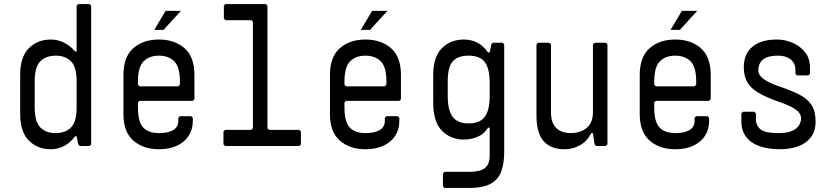

<svg xmlns="http://www.w3.org/2000/svg" viewBox="-20 -724 4136 952"><path d="M424 0H376L368 -8L360 -48H352Q331 -18 299.5 -1Q268 16 232 16Q166 16 123 -27Q80 -70 80 -160V-352Q80 -442 123 -485Q166 -528 232 -528Q268 -528 299.5 -511.5Q331 -495 352 -469H360V-696L368 -704H424L432 -696V-8ZM256 -64Q304 -64 332 -92Q360 -120 360 -192V-320Q360 -392 332 -420Q304 -448 256 -448Q208 -448 180 -420Q152 -392 152 -320V-192Q152 -120 180 -92Q208 -64 256 -64Z M768 16Q690 16 641 -27Q592 -70 592 -158V-352Q592 -442 641 -485Q690 -528 768 -528Q846 -528 895 -485Q944 -442 944 -352V-232L936 -224H672L664 -216V-190Q664 -120 690 -92Q716 -64 769 -64Q813 -64 838.5 -79Q864 -94 864 -124V-140L872 -148H928L936 -140V-124Q936 -82 915.5 -50.5Q895 -19 857.5 -1.5Q820 16 768 16ZM672 -296H864L872 -304V-320Q872 -392 844 -420Q816 -448 768 -448Q720 -448 692 -420Q664 -392 664 -320V-304ZM745 -576 801 -670H877L791 -576Z M1096 0 1088 -8V-72L1096 -80H1226L1234 -88V-616L1226 -624H1098L1090 -632V-696L1098 -704H1298L1306 -696V-88L1314 -80H1464L1472 -72V-8L1464 0Z M1792 16Q1714 16 1665 -27Q1616 -70 1616 -158V-352Q1616 -442 1665 -485Q1714 -528 1792 -528Q1870 -528 1919 -485Q1968 -442 1968 -352V-232L1960 -224H1696L1688 -216V-190Q1688 -120 1714 -92Q1740 -64 1793 -64Q1837 -64 1862.5 -79Q1888 -94 1888 -124V-140L1896 -148H1952L1960 -140V-124Q1960 -82 1939.5 -50.5Q1919 -19 1881.5 -1.5Q1844 16 1792 16ZM1696 -296H1888L1896 -304V-320Q1896 -392 1868 -420Q1840 -448 1792 -448Q1744 -448 1716 -420Q1688 -392 1688 -320V-304ZM1769 -576 1825 -670H1901L1815 -576Z M2184 208 2176 200V136L2184 128H2306Q2360 128 2384 109.5Q2408 91 2408 48V-91H2400Q2380 -59 2348 -45.5Q2316 -32 2280 -32Q2214 -32 2171 -76Q2128 -120 2128 -216V-352Q2128 -442 2171 -485Q2214 -528 2280 -528Q2355 -528 2400 -464H2408L2416 -504L2424 -512H2472L2480 -504V31Q2480 87 2465 127Q2450 167 2412 187.5Q2374 208 2306 208ZM2304 -448Q2250 -448 2225 -420Q2200 -392 2200 -320V-248Q2200 -176 2225 -144Q2250 -112 2304 -112Q2358 -112 2383 -144Q2408 -176 2408 -248V-312Q2408 -384 2384 -416Q2360 -448 2304 -448Z M2984 -512 2992 -504V-8L2984 0H2936L2928 -8L2920 -64H2912Q2890 -22 2854.5 -3Q2819 16 2780 16Q2710 16 2675 -24.5Q2640 -65 2640 -151V-504L2648 -512H2704L2712 -504V-167Q2712 -129 2725 -106.5Q2738 -84 2760 -74Q2782 -64 2810 -64Q2838 -64 2863 -74Q2888 -84 2904 -106.5Q2920 -129 2920 -167V-504L2928 -512Z M3328 16Q3250 16 3201 -27Q3152 -70 3152 -158V-352Q3152 -442 3201 -485Q3250 -528 3328 -528Q3406 -528 3455 -485Q3504 -442 3504 -352V-232L3496 -224H3232L3224 -216V-190Q3224 -120 3250 -92Q3276 -64 3329 -64Q3373 -64 3398.5 -79Q3424 -94 3424 -124V-140L3432 -148H3488L3496 -140V-124Q3496 -82 3475.5 -50.5Q3455 -19 3417.5 -1.5Q3380 16 3328 16ZM3232 -296H3424L3432 -304V-320Q3432 -392 3404 -420Q3376 -448 3328 -448Q3280 -448 3252 -420Q3224 -392 3224 -320V-304ZM3305 -576 3361 -670H3437L3351 -576Z M3848 16Q3788 16 3745 0.5Q3702 -15 3679 -46Q3656 -77 3656 -121V-162L3664 -170H3720L3728 -162V-137Q3728 -101 3751 -82.5Q3774 -64 3840 -64Q3884 -64 3908.5 -75.5Q3933 -87 3942.5 -104Q3952 -121 3952 -137Q3952 -163 3923 -182.5Q3894 -202 3840 -220Q3780 -241 3742 -263Q3704 -285 3686 -315.5Q3668 -346 3668 -391Q3668 -457 3711 -492.5Q3754 -528 3832 -528Q3872 -528 3909.5 -512Q3947 -496 3971.5 -465.5Q3996 -435 3996 -391V-358L3988 -350H3932L3924 -358V-375Q3924 -411 3900 -429.5Q3876 -448 3840 -448Q3800 -448 3778.5 -438Q3757 -428 3748.5 -411.5Q3740 -395 3740 -375Q3740 -351 3766.5 -332Q3793 -313 3842 -296Q3902 -276 3942.5 -255.5Q3983 -235 4003.5 -204Q4024 -173 4024 -121Q4024 -73 4000 -42.5Q3976 -12 3936 2Q3896 16 3848 16Z"/></svg>

Font: Hasubi Mono
Style: Regular
Weight: 400
Designer: Eli Heuer
Foundry: Eli Heuer
Version: Version 1.000